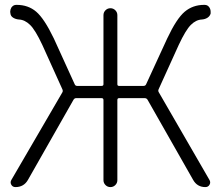

<svg xmlns="http://www.w3.org/2000/svg" viewBox="-20 -762 898 782"><path d="M626 -398.4Q623 -391.6 627 -385.7L833 -29.3Q838.9 -19.5 833.5 -9.8Q828.1 0 816.4 0Q783.2 0 766.6 -29.3L581.1 -355.5Q577.1 -362.3 569.3 -362.3H464.8Q458 -362.3 458 -354.5V-28.3Q458 -16.6 449.7 -8.3Q441.4 0 429.7 0Q418 0 409.7 -8.3Q401.4 -16.6 401.4 -28.3V-354.5Q401.4 -362.3 393.6 -362.3H290Q283.2 -362.3 279.3 -355.5L93.8 -29.3Q77.1 0 43 0Q31.2 0 25.9 -9.8Q20.5 -19.5 26.4 -29.3L233.4 -384.8Q237.3 -390.6 234.4 -397.5L152.3 -579.1Q124 -639.6 102.5 -660.6Q81.1 -681.6 56.6 -682.6Q43.9 -683.6 33.7 -689.9Q23.4 -696.3 22.5 -707Q21.5 -710.9 21.5 -713.9Q21.5 -722.7 26.4 -731.4Q34.2 -742.2 45.9 -742.2Q46.9 -742.2 47.9 -742.2Q94.7 -742.2 127.4 -714.4Q160.2 -686.5 199.2 -605.5L284.2 -418.9Q287.1 -412.1 293.9 -412.1H393.6Q401.4 -412.1 401.4 -418.9V-700.2Q401.4 -711.9 409.7 -720.2Q418 -728.5 429.7 -728.5Q441.4 -728.5 449.7 -720.2Q458 -711.9 458 -700.2V-418.9Q458 -412.1 464.8 -412.1H564.5Q572.3 -412.1 575.2 -418.9L661.1 -605.5Q699.2 -686.5 732.4 -714.4Q765.6 -742.2 811.5 -742.2Q812.5 -742.2 813.5 -742.2Q826.2 -742.2 833 -731.4Q837.9 -723.6 837.9 -713.9Q837.9 -710.9 837.9 -707Q835 -696.3 825.2 -689.9Q815.4 -683.6 802.7 -682.6Q778.3 -681.6 757.3 -660.6Q736.3 -639.6 708 -579.1Z"/></svg>

Font: Gen Jyuu Gothic P Light
Style: Regular
Weight: 200
Designer: [Source Han Sans]
Ryoko NISHIZUKA  (kana & ideographs); Paul D. Hunt (Latin, Greek & Cyrillic); Wenlong ZHANG  (bopomofo
Version: Version 1.002.20150607